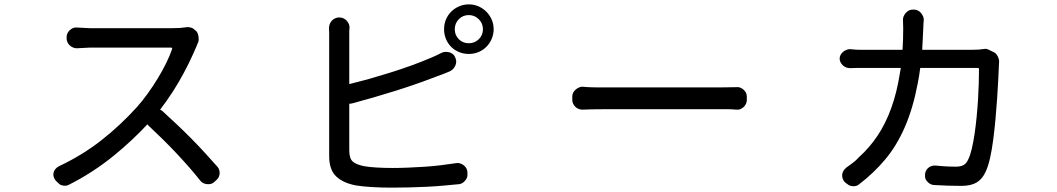

<svg xmlns="http://www.w3.org/2000/svg" viewBox="-20 -834 4840 879"><path d="M873 -696Q880 -692 883.5 -684.5Q887 -677 888.5 -668Q890 -659 889.5 -650.5Q889 -642 885 -635L884 -634V-633L883 -631Q882 -629 880 -623Q865 -587 844 -544Q823 -501 797 -456.5Q771 -412 741 -370Q727 -350 713 -332Q718 -330 722 -327Q755 -297 790 -264Q825 -231 858 -197.5Q891 -164 921 -131Q951 -98 976 -70Q981 -64 983.5 -56Q986 -48 985.5 -39.5Q985 -31 981.5 -23.5Q978 -16 972 -11L960 0Q954 6 945 8Q936 10 927 9Q918 8 910 4Q902 0 897 -7Q874 -36 846.5 -67.5Q819 -99 788.5 -131.5Q758 -164 726 -195.5Q694 -227 663 -256Q658 -260 655 -265Q586 -191 503 -123Q405 -43 293 13Q283 18 268.5 15.5Q254 13 247 4L236 -6Q229 -14 226 -23.5Q223 -33 225 -42.5Q227 -52 233.5 -60Q240 -68 250 -73Q356 -123 443 -191Q530 -259 607 -344Q632 -372 656.5 -406Q681 -440 702.5 -475.5Q724 -511 741 -545.5Q758 -580 768 -610Q769 -612 767.5 -614Q766 -616 764 -616H390L331 -613Q323 -613 314.5 -616.5Q306 -620 299.5 -626Q293 -632 289 -640.5Q285 -649 285 -657V-665Q285 -674 289 -682Q293 -690 299.5 -696Q306 -702 314.5 -705.5Q323 -709 331 -708L390 -705H769Q787 -705 802.5 -706Q818 -707 831 -709Q838 -711 848.5 -709Q859 -707 865 -703Z M1536 -754Q1545 -754 1553.5 -749.5Q1562 -745 1568 -738.5Q1574 -732 1577.5 -723Q1581 -714 1580 -705Q1580 -700 1579.5 -698Q1579 -696 1579 -693V-449Q1619 -459 1664 -471Q1713 -485 1763 -500.5Q1813 -516 1861.5 -533.5Q1910 -551 1952 -569Q1965 -574 1977 -580L2001 -592Q2009 -596 2019 -596.5Q2029 -597 2037.5 -594.5Q2046 -592 2053.5 -586Q2061 -580 2064 -571L2066 -566Q2069 -559 2068.5 -550Q2068 -541 2064.5 -533.5Q2061 -526 2055.5 -519.5Q2050 -513 2042 -509Q2035 -506 2029.5 -503.5Q2024 -501 2017.5 -498.5Q2011 -496 2003.5 -493Q1996 -490 1984 -486Q1943 -470 1893.5 -452.5Q1844 -435 1791.5 -418.5Q1739 -402 1687 -387Q1635 -372 1590 -360Q1584 -359 1579 -359V-145Q1579 -108 1595.5 -94Q1612 -80 1648 -73Q1671 -69 1705.5 -67Q1740 -65 1777 -65Q1809 -65 1846.5 -66.5Q1884 -68 1922.5 -70.5Q1961 -73 1998 -77.5Q2035 -82 2067 -87Q2077 -89 2086.5 -86Q2096 -83 2103.5 -77Q2111 -71 2115.5 -62.5Q2120 -54 2120 -44V-32Q2120 -19 2108.5 -6Q2097 7 2083 9Q2051 12 2013.5 15.5Q1976 19 1936 21Q1896 23 1854.5 24Q1813 25 1772 25Q1726 25 1684 22.5Q1642 20 1610 15Q1551 4 1519 -26.5Q1487 -57 1487 -119V-685Q1487 -693 1486 -703Q1486 -713 1489 -722Q1492 -731 1498 -738Q1504 -745 1513 -749.5Q1522 -754 1531 -754ZM2013 -700Q2013 -724 2021.5 -744.5Q2030 -765 2045.5 -780.5Q2061 -796 2082 -805Q2103 -814 2126 -814Q2150 -814 2170.5 -805Q2191 -796 2206.5 -780.5Q2222 -765 2231 -744.5Q2240 -724 2240 -700Q2240 -677 2231 -656Q2222 -635 2206.5 -619.5Q2191 -604 2170.5 -595.5Q2150 -587 2126 -587Q2103 -587 2082 -595.5Q2061 -604 2045.5 -619.5Q2030 -635 2021.5 -656Q2013 -677 2013 -700ZM2062 -700Q2062 -673 2080.5 -654.5Q2099 -636 2126 -636Q2153 -636 2172 -654.5Q2191 -673 2191 -700Q2191 -727 2172 -746Q2153 -765 2126 -765Q2099 -765 2080.5 -746Q2062 -727 2062 -700Z M2600 -392Q2600 -402 2604 -409.5Q2608 -417 2614.5 -423Q2621 -429 2629.5 -433Q2638 -437 2646 -437Q2657 -436 2665.5 -435.5Q2674 -435 2684.5 -434.5Q2695 -434 2709 -434H3289Q3309 -434 3324.5 -434.5Q3340 -435 3353 -435Q3362 -436 3370 -432.5Q3378 -429 3384.5 -423Q3391 -417 3395 -409.5Q3399 -402 3399 -392V-375Q3399 -367 3395 -358.5Q3391 -350 3385 -344.5Q3379 -339 3371 -335Q3363 -331 3355 -332Q3348 -332 3343.5 -332.5Q3339 -333 3332 -333.5Q3325 -334 3316 -334H2744Q2716 -334 2691.5 -333.5Q2667 -333 2646 -332Q2637 -332 2628.5 -335.5Q2620 -339 2614 -345Q2608 -351 2604 -359Q2600 -367 2600 -376Z M4165 -790Q4174 -790 4182 -786Q4190 -782 4196 -775Q4202 -768 4206 -759Q4210 -750 4209 -741Q4209 -737 4208.5 -734.5Q4208 -732 4208 -729Q4208 -726 4207.5 -721Q4207 -716 4207 -707Q4205 -654 4202 -606H4430Q4447 -606 4461 -607Q4475 -608 4487 -610Q4490 -611 4495.5 -610Q4501 -609 4505 -607L4530 -595Q4541 -590 4548 -575.5Q4555 -561 4554 -549Q4554 -544 4553.5 -542.5Q4553 -541 4553 -531Q4552 -506 4550 -467.5Q4548 -429 4545 -383.5Q4542 -338 4537.5 -289Q4533 -240 4527 -194Q4521 -148 4512.5 -110Q4504 -72 4492 -47Q4477 -14 4451 1.5Q4425 17 4381 17Q4352 17 4319.5 16Q4287 15 4255 13Q4241 12 4229 1Q4217 -10 4215 -23V-29Q4214 -39 4217.5 -48Q4221 -57 4227.5 -63.5Q4234 -70 4243.5 -73.5Q4253 -77 4263 -76Q4276 -75 4286 -74Q4296 -73 4306.5 -72.5Q4317 -72 4328.5 -71.5Q4340 -71 4356 -71Q4378 -71 4391.5 -78.5Q4405 -86 4413 -105Q4422 -123 4429 -153Q4436 -183 4441.5 -219.5Q4447 -256 4451 -297Q4455 -338 4457.5 -378Q4460 -418 4461 -454.5Q4462 -491 4462 -518Q4462 -520 4460.5 -521.5Q4459 -523 4456 -523H4193Q4188 -484 4181 -450Q4160 -339 4123 -253.5Q4086 -168 4033 -104.5Q3980 -41 3910 12Q3901 19 3885.5 18.5Q3870 18 3861 10L3850 2Q3842 -5 3838.5 -14.5Q3835 -24 3835.5 -33.5Q3836 -43 3841.5 -52Q3847 -61 3856 -68Q3863 -73 3868 -76.5Q3873 -80 3879 -84.5Q3885 -89 3893 -95.5Q3901 -102 3912 -114Q3960 -157 3997 -212Q4034 -267 4060 -338.5Q4086 -410 4100 -500Q4102 -511 4104 -523H3907Q3889 -523 3872 -522Q3863 -522 3854.5 -525Q3846 -528 3839 -534.5Q3832 -541 3828 -549Q3824 -557 3824 -566Q3824 -575 3828.5 -583Q3833 -591 3839.5 -596.5Q3846 -602 3854.5 -605.5Q3863 -609 3872 -609Q3881 -608 3887.5 -607.5Q3894 -607 3901.5 -606.5Q3909 -606 3919 -606H4112Q4115 -653 4115 -705Q4115 -713 4114.5 -721.5Q4114 -730 4114 -740Q4113 -749 4116.5 -758Q4120 -767 4126.5 -774.5Q4133 -782 4141 -786Q4149 -790 4158 -790Z"/></svg>

Font: Maple Mono NF CN
Style: Regular
Weight: 400
Monospace: yes
Designer: subframe7536
Version: Version 7.000